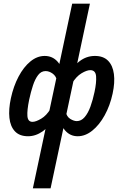

<svg xmlns="http://www.w3.org/2000/svg" viewBox="-20 -731 664 1040"><path d="M158 289 371 -711H467L254 289ZM132 7Q86 7 61 -19.5Q36 -46 31 -92.5Q26 -139 39 -199Q53 -264 80.5 -316Q108 -368 144.5 -398Q181 -428 222 -428Q264 -428 291.5 -397.5Q319 -367 319 -319L289 -293Q284 -319 265 -332.5Q246 -346 227 -346Q203 -346 186.5 -324.5Q170 -303 158.5 -268Q147 -233 138 -191Q126 -133 128.5 -102Q131 -71 156 -71Q174 -71 203 -88Q232 -105 254 -142L285 -113Q249 -46 211 -19.5Q173 7 132 7ZM401 7Q360 7 333 -24Q306 -55 305 -102L336 -127Q341 -99 360.5 -87Q380 -75 396 -75Q420 -75 438.5 -96.5Q457 -118 470 -154Q483 -190 492 -233Q503 -284 500.5 -317.5Q498 -351 469 -351Q450 -351 421.5 -334Q393 -317 370 -279L339 -308Q373 -370 410.5 -399Q448 -428 494 -428Q540 -428 565.5 -402Q591 -376 597 -330Q603 -284 590 -224Q576 -159 547 -106.5Q518 -54 480 -23.5Q442 7 401 7Z"/></svg>

Font: Ysabeau
Style: Bold Italic
Weight: 700
Italic angle: -12°
Designer: Christian Thalmann (Catharsis Fonts)
Version: Version 2.002